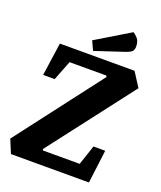

<svg xmlns="http://www.w3.org/2000/svg" viewBox="-153 -937 863 1032"><g transform="rotate(20 279.0 -420.5)"><path d="M35 0 3 -77 376 -565 372 -572H162L118 -459H52L79 -648H506L558 -567L187 -84L190 -77H400L438 -190H505L481 0ZM260 -672 236 -724 430 -841Q441 -835 455.5 -819Q470 -803 470 -771Q470 -760 464 -749Q458 -738 426 -727Z"/></g></svg>

Font: Faustina ExtraBold
Style: Italic
Weight: 800
Italic angle: -8°
Designer: Alfonso Garcia
Foundry: http://www.omnibus-type.com
Version: Version 1.200